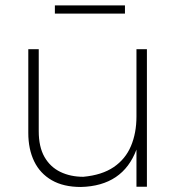

<svg xmlns="http://www.w3.org/2000/svg" viewBox="-20 -706 680 726"><path d="M286 1Q220 1 175.8 -24.5Q131.5 -50 109.2 -96Q87 -142 87 -203.5V-520H126.5V-210Q126.5 -150.5 148.2 -112.5Q170 -74.5 208.2 -56Q246.5 -37.5 295 -37.5Q365.5 -44 410 -74.2Q454.5 -104.5 475.2 -153.8Q496 -203 496 -265.5V-520H535.5V0H496V-140.5Q444.5 -3 286 1ZM452.5 -654.5H187.5V-685.5H452.5Z"/></svg>

Font: Argentum Novus ExtraLight
Style: Regular
Weight: 250
Designer: Julieta Ulanovsky (font) & Cristiano Sobral (main changes)
Foundry: Julieta Ulanovsky (font) & Cristiano Sobral (main changes)
Version: Version 3.00;November 27, 2020;FontCreator 13.0.0.2655 64-bi